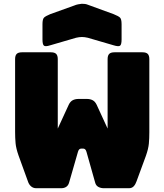

<svg xmlns="http://www.w3.org/2000/svg" viewBox="-20 -997 871 1017"><path d="M586 -720H735Q754 -720 762.5 -711.5Q771 -703 771 -684V-296Q771 -264 768.5 -236.5Q766 -209 753 -172L703 -36Q698 -21 688.5 -10.5Q679 0 663 0H530Q514 0 501 -7Q488 -14 484 -30L438 -193Q435 -203 430.5 -206.5Q426 -210 420 -210H411Q405 -210 400.5 -206.5Q396 -203 393 -193L346 -30Q342 -15 331 -7.5Q320 0 304 0H172Q156 0 144.5 -10Q133 -20 128 -36L78 -174Q65 -211 62.5 -238.5Q60 -266 60 -298V-684Q60 -703 68.5 -711.5Q77 -720 96 -720H250Q269 -720 277.5 -711.5Q286 -703 286 -684V-316L344 -442Q352 -459 365 -466Q378 -473 397 -473H439Q458 -473 471 -466Q484 -459 492 -442L550 -316V-684Q550 -703 558.5 -711.5Q567 -720 586 -720ZM383 -797 246 -757Q221 -749 213 -755Q205 -761 205 -788V-869Q205 -896 213.5 -904Q222 -912 246 -922L374 -968Q383 -972 393.5 -974Q404 -976 413 -977Q422 -977 430 -976Q438 -975 445 -972L582 -922Q607 -912 615.5 -904Q624 -896 624 -869V-788Q624 -761 616 -755Q608 -749 582 -757L445 -797Q428 -801 414 -801Q400 -801 383 -797Z"/></svg>

Font: Bungee
Style: Regular
Weight: 400
Designer: David Jonathan Ross
Foundry: David Jonathan Ross
Version: Version 1.001;PS 1.0;hotconv 1.0.72;makeotf.lib2.5.5900